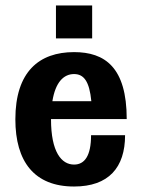

<svg xmlns="http://www.w3.org/2000/svg" viewBox="-20 -670 518 700"><path d="M250 10C376 10 436 -59 436 -177H312C312 -101 288 -70 250 -70C204 -70 166 -116 166 -235V-236H442C442 -425 362 -480 250 -480C123 -480 36 -409 36 -235C36 -81 105 10 250 10ZM184 -530H316V-650H184ZM171 -301C182 -370 212 -400 250 -400C286 -400 306 -373 313 -301Z"/></svg>

Font: Tanklager Original
Style: Regular
Weight: 400
Designer: Ariel Martín Pérez
Foundry: Tunera Type Foundry
Version: Version 1.000;Glyphs 3.3 (3310)